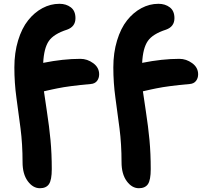

<svg xmlns="http://www.w3.org/2000/svg" viewBox="-20 -766 1072 1005"><path d="M189 219.2Q152.3 219.2 125.2 182.1Q98.1 145 98.1 83Q98.1 -11.2 87.4 -94.2Q76.7 -177.2 65.9 -254.9Q55.2 -332.5 55.2 -413.1Q55.2 -490.2 74.7 -554.2Q94.2 -618.2 127 -659.4Q159.7 -700.7 202.1 -723.4Q244.6 -746.1 291 -746.1Q326.7 -746.1 350.8 -727.5Q375 -709 375 -670.9Q375 -626.5 331.1 -610.8Q261.2 -588.4 235.6 -551.3Q210 -514.2 206.1 -437Q311 -458 400.9 -458Q437 -458 468 -435.3Q499 -412.6 499 -377Q499 -356.4 487.5 -342Q476.1 -327.6 454.1 -326.2Q425.8 -323.7 400.4 -321Q375 -318.4 352.3 -315.2Q329.6 -312 314.7 -309.8Q299.8 -307.6 280.3 -303.5Q260.7 -299.3 254.2 -298.1Q247.6 -296.9 229.2 -292.5Q210.9 -288.1 210 -288.1Q212.9 -265.1 225.3 -184.1Q237.8 -103 244.4 -32.5Q251 38.1 251 119.1Q251 176.3 236.3 197.8Q221.7 219.2 189 219.2ZM707 219.2Q670.4 219.2 643.3 182.1Q616.2 145 616.2 83Q616.2 -11.2 605.5 -94.2Q594.7 -177.2 584 -254.9Q573.2 -332.5 573.2 -413.1Q573.2 -490.2 592.8 -554.2Q612.3 -618.2 645 -659.4Q677.7 -700.7 720.2 -723.4Q762.7 -746.1 809.1 -746.1Q844.7 -746.1 868.9 -727.5Q893.1 -709 893.1 -670.9Q893.1 -626.5 849.1 -610.8Q779.3 -588.4 753.7 -551.3Q728 -514.2 724.1 -437Q829.1 -458 918.9 -458Q955.1 -458 986.1 -435.3Q1017.1 -412.6 1017.1 -377Q1017.1 -356.4 1005.6 -342Q994.1 -327.6 972.2 -326.2Q943.8 -323.7 918.5 -321Q893.1 -318.4 870.4 -315.2Q847.7 -312 832.8 -309.8Q817.9 -307.6 798.3 -303.5Q778.8 -299.3 772.2 -298.1Q765.6 -296.9 747.3 -292.5Q729 -288.1 728 -288.1Q731 -265.1 743.4 -184.1Q755.9 -103 762.5 -32.5Q769 38.1 769 119.1Q769 176.3 754.4 197.8Q739.7 219.2 707 219.2Z"/></svg>

Font: Shantell Sans Irregular Bouncy
Style: Bold
Weight: 700
Designer: Stephen Nixon, Anya Danilova, Shantell Martin
Foundry: Arrow Type
Version: Version 1.006;[9816181b4]